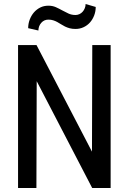

<svg xmlns="http://www.w3.org/2000/svg" viewBox="-20 -935 640 955"><path d="M456.1 -900.4Q456.1 -878.4 448.5 -858.4Q440.9 -838.4 427.7 -823.5Q414.6 -808.6 396 -799.8Q377.4 -791 355.5 -791Q339.4 -791 326.7 -794.4Q314 -797.9 303.5 -803Q293 -808.1 283.7 -814.2Q274.4 -820.3 264.9 -825.4Q255.4 -830.6 244.6 -834Q233.9 -837.4 220.7 -837.4Q199.2 -837.4 185.3 -821.5Q171.4 -805.7 170.9 -783.2L120.1 -794.9Q120.1 -816.9 127.7 -837.2Q135.3 -857.4 148.4 -872.8Q161.6 -888.2 179.9 -897.5Q198.2 -906.7 220.7 -906.7Q241.2 -906.7 257.6 -899.4Q273.9 -892.1 289.3 -883.5Q304.7 -875 320.6 -867.7Q336.4 -860.4 355.5 -860.4Q365.7 -860.4 375 -864.7Q384.3 -869.1 390.9 -876.5Q397.5 -883.8 401.6 -893.8Q405.8 -903.8 405.8 -915ZM530.3 0H438.5L162.6 -531.2L161.1 0H69.8V-710.9H161.6L437.5 -180.7L439 -710.9H530.3Z"/></svg>

Font: TypoPRO Roboto Mono
Style: Regular
Weight: 400
Designer: Google
Version: Version 2.000986; 2015; ttfautohint (v1.3)